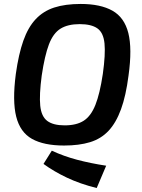

<svg xmlns="http://www.w3.org/2000/svg" viewBox="-20 -723 716 971"><path d="M388 -703Q488 -703 548.5 -669Q609 -635 629 -556Q649 -477 630 -341Q617 -239 592 -170.5Q567 -102 529 -61.5Q491 -21 435.5 -4Q380 13 304 13Q202 13 142 -20.5Q82 -54 62 -133Q42 -212 60 -349Q74 -449 98 -517Q122 -585 160.5 -626Q199 -667 254.5 -685Q310 -703 388 -703ZM242 39Q302 67 370 85Q438 103 517 115L469 228Q385 207 318.5 175.5Q252 144 200 106ZM383 -601Q323 -601 286 -578Q249 -555 227.5 -498.5Q206 -442 191 -341Q178 -243 183.5 -188.5Q189 -134 219 -111.5Q249 -89 307 -89Q367 -89 403.5 -112.5Q440 -136 462.5 -192.5Q485 -249 500 -349Q514 -449 508.5 -503.5Q503 -558 472.5 -579.5Q442 -601 383 -601Z"/></svg>

Font: Exo 2 SemiBold
Style: Italic
Weight: 600
Italic angle: -8°
Designer: Natanael Gama
Foundry: Natanael Gama
Version: Version 2.010